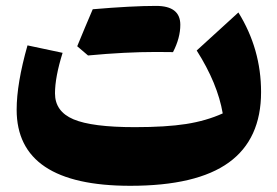

<svg xmlns="http://www.w3.org/2000/svg" viewBox="-20 -610 926 641"><path d="M723.6 -231.4Q706.5 -331.5 636.7 -441.4L775.9 -568.4Q851.6 -446.3 851.6 -302.7Q851.6 -145.5 744.1 -67.6Q636.7 10.3 415 10.3Q35.6 10.3 35.6 -243.7Q35.6 -331.1 71.8 -458.5L189 -433.6Q163.6 -352.5 163.6 -298.3Q163.6 -237.8 225.3 -211.7Q287.1 -185.5 430.2 -185.5Q533.7 -185.5 601.1 -196Q668.5 -206.5 723.6 -231.4ZM501.5 -436.5Q397.9 -436.5 273.9 -424.8L237.8 -455.6Q251 -487.3 263.7 -518.1Q276.4 -548.8 289.6 -579.1Q420.4 -590.3 501.2 -590.3Q582 -590.3 582 -527.3Q582 -483.4 557.6 -436Z"/></svg>

Font: Pinar-FD ExtraBold
Style: Regular
Weight: 800
Designer: Amin Abedi
Version: Version 3.000